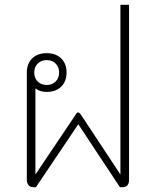

<svg xmlns="http://www.w3.org/2000/svg" viewBox="-20 -782 651 802"><path d="M519 -762V-31Q519 0 491 0H481L307 -263L130 0H120Q107 0 99.5 -8.5Q92 -17 92 -31V-479Q92 -516 114.5 -538Q137 -560 175 -560Q213 -560 235.5 -538Q258 -516 258 -479Q258 -442 235.5 -420Q213 -398 175 -398Q146 -398 128 -413V-53L302 -312H306Q310 -312 312.5 -309.5Q315 -307 318 -303L483 -53V-762ZM123 -479Q123 -456 137.5 -441.5Q152 -427 175 -427Q198 -427 212.5 -441.5Q227 -456 227 -479Q227 -502 212.5 -516.5Q198 -531 175 -531Q152 -531 137.5 -516.5Q123 -502 123 -479Z"/></svg>

Font: Bai Jamjuree ExtraLight
Style: Regular
Weight: 275
Designer: Katatrad Aksorn Co.,Ltd.
Foundry: Cadson Demak Co.,Ltd.
Version: Version 1.000; ttfautohint (v1.6)